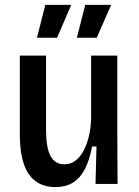

<svg xmlns="http://www.w3.org/2000/svg" viewBox="-20 -751 566 784"><path d="M207 13Q134 13 97.5 -40Q61 -93 61 -202V-524H168V-221Q168 -149 186 -114.5Q204 -80 243 -80Q267 -80 286 -93.5Q305 -107 319 -131.5Q333 -156 341.5 -189Q350 -222 352 -261V-524H459V-210L460 0H370L374 -153H356Q345 -95 325.5 -58.5Q306 -22 276.5 -4.5Q247 13 207 13ZM213 -597H131L165 -731H271ZM375 -597H294L328 -731H434Z"/></svg>

Font: Bricolage Grotesque SemiCondensed Medium
Style: Regular
Weight: 500
Width: 4
Designer: Mathieu Triay
Foundry: Atelier Triay
Version: Version 1.001;gftools[0.9.33.dev8+g029e19f]